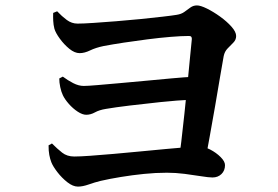

<svg xmlns="http://www.w3.org/2000/svg" viewBox="-20 -728 1040 719"><path d="M194 -685.7Q211.6 -667 230.1 -653.3Q248.6 -639.6 270.3 -639.6Q291.6 -639.6 330.3 -642.2Q369 -644.8 415.4 -648.5Q461.7 -652.1 507.1 -656.7Q552.5 -661.4 588.4 -665.5Q624.3 -669.6 641.1 -672.4Q659.3 -675.1 670.8 -683.7Q682.3 -692.4 693.2 -700Q704 -707.7 717.6 -707.7Q730.9 -707.7 755 -695.9Q779 -684 804.2 -665.9Q829.3 -647.8 846.8 -628.2Q864.3 -608.6 864.3 -593.1Q864.3 -579 853.9 -568.5Q843.5 -558 832.3 -546.5Q821 -534.9 817.6 -517.6Q812.3 -487.4 803.8 -438.2Q795.4 -389 785.7 -331.6Q776 -274.2 765.7 -218.9Q755.4 -163.7 747.5 -119.8L648.3 -119.3Q653 -149.4 658.9 -197.6Q664.8 -245.7 670.6 -302.3Q676.5 -358.8 682 -413.6Q687.5 -468.3 691.6 -513Q695.8 -557.6 698.3 -580.6Q699.6 -593.3 687.9 -593.3Q659.4 -593.3 618.6 -589.9Q577.7 -586.5 532.4 -580.7Q487.1 -574.9 444 -568.4Q401 -561.9 367.6 -555.5Q338.4 -549.4 317.4 -539.2Q296.5 -529 278.2 -529Q259.6 -529 239.7 -545.2Q219.8 -561.5 204.1 -583.1Q188.4 -604.6 183.7 -620.5Q180 -635 179.3 -650.3Q178.6 -665.5 179.1 -679.6ZM215.2 -441.1Q233.6 -427.2 254.1 -416.7Q274.6 -406.2 293.6 -406.2Q308 -406.2 343.3 -409.2Q378.6 -412.2 425.9 -416.4Q473.2 -420.5 524.5 -425.4Q575.8 -430.2 623.5 -434.6Q671.2 -439 706 -440.7L701.5 -355Q642.5 -352.2 580.8 -345.7Q519.1 -339.2 465.3 -332.7Q411.6 -326.2 376.6 -320.2Q351.5 -316.1 335.4 -307.1Q319.3 -298.2 302.9 -298.2Q288.8 -298.2 270.9 -309.9Q253.1 -321.6 237.9 -338.8Q222.7 -356.1 215.5 -371.2Q209.3 -384 205.6 -401.8Q201.8 -419.6 202 -434.2ZM174.6 -190.7Q194.5 -170.8 212.8 -156.3Q231.1 -141.9 258.1 -141.9Q278.8 -141.9 317.2 -144.6Q355.5 -147.4 404.4 -151.6Q453.3 -155.8 504.2 -160.8Q555.2 -165.7 601.2 -170Q647.2 -174.2 679.9 -176.9Q712.6 -179.7 724.5 -179.7Q744.4 -179.7 767.1 -168Q789.7 -156.3 806.2 -139.8Q822.6 -123.4 822.6 -109.7Q822.6 -89 809.3 -76.2Q796.1 -63.4 775.7 -63.4Q761.6 -63.4 733.4 -68Q705.2 -72.5 671.5 -76.9Q637.7 -81.2 604.9 -81.2Q563.1 -81.2 518.9 -76.7Q474.8 -72.2 432.9 -65.3Q391.1 -58.5 357.2 -50.7Q335 -45.3 312.2 -37.2Q289.5 -29.2 271.9 -29.2Q253.1 -29.2 232.2 -45.6Q211.3 -62.1 194.9 -83.4Q178.5 -104.7 172.3 -120.3Q167.5 -132.6 164.6 -147.9Q161.7 -163.1 161.9 -183.8Z"/></svg>

Font: Noto Serif TC
Style: Regular
Weight: 200
Designer: Ryoko NISHIZUKA 西塚涼子 (kana & ideographs); Frank Grießhammer (Latin, Greek & Cyrillic); Wenlong ZHANG 张文龙 (bopomofo); San
Foundry: Adobe
Version: Version 2.001;hotconv 1.1.0;makeotfexe 2.6.0